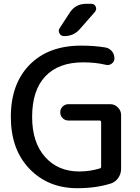

<svg xmlns="http://www.w3.org/2000/svg" viewBox="-20 -980 734 1010"><path d="M387 10Q233 10 135 -92Q37 -194 37 -365Q37 -539 136 -639.5Q235 -740 407 -740Q477 -740 536 -730Q556 -726 569 -710Q582 -694 582 -673Q582 -656 568 -645.5Q554 -635 537 -639Q484 -652 417 -652Q288 -652 218.5 -578.5Q149 -505 149 -365Q149 -231 217 -154.5Q285 -78 397 -78Q453 -78 505 -94Q512 -95 512 -104V-337Q512 -346 503 -346H340Q322 -346 309.5 -358.5Q297 -371 297 -389Q297 -407 309.5 -419.5Q322 -432 340 -432H560Q583 -432 600 -415Q617 -398 617 -375V-92Q617 -66 602.5 -44.5Q588 -23 564 -15Q486 10 387 10ZM434 -960H460Q477 -960 483.5 -945Q490 -930 479 -917L400 -827Q368 -790 317 -790Q301 -790 293 -804Q285 -818 294 -832L346 -912Q376 -960 434 -960Z"/></svg>

Font: Rounded Mplus 1c Medium
Style: Regular
Weight: 500
Version: Version 1.059.20150529